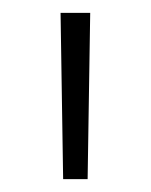

<svg xmlns="http://www.w3.org/2000/svg" viewBox="-20 -720 234 298"><path d="M74 -700 78 -442H116L120 -700Z"/></svg>

Font: Montserrat Custom ExtraLight
Style: Regular
Weight: 300
Designer: Julieta Ulanovsky
Foundry: Julieta Ulanovsky
Version: Version 7.200